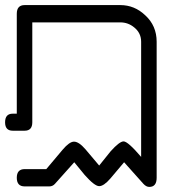

<svg xmlns="http://www.w3.org/2000/svg" viewBox="-20 -548 675 755"><path d="M567 187Q555 187 544 175L468 90L414 154Q388 184 370 184Q352 184 313 140L272 90L196 175Q187 185 174 185H77Q46 185 46 151Q46 117 77 117H162L226 41Q253 9 271 9Q290 9 316 39L370 103L415 47Q450 8 466 8Q483 8 535 69V-384Q535 -418 508 -440Q484 -460 453 -460H107V-67Q107 -34 77 -34H30Q0 -34 0 -67Q0 -101 30 -101H46V-494Q46 -528 77 -528H453Q509 -528 551 -488Q596 -447 596 -384V151Q596 187 567 187Z"/></svg>

Font: LuenTai2017
Style: Regular
Weight: 400
Designer: LuenTai
Foundry: Microsoft Corpration
Version: Version 1.00 November 27, 2016, initial release